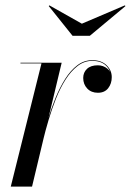

<svg xmlns="http://www.w3.org/2000/svg" viewBox="-20 -693 486 713"><path d="M20 0 134 -457.5H56V-460H209L99 0ZM137.5 -172Q146 -208.5 158 -249Q170 -289.5 186 -328.8Q202 -368 222 -399.8Q242 -431.5 267 -450.5Q292 -469.5 322.5 -469.5Q356.5 -469.5 375.8 -450.8Q395 -432 395 -406.5Q395 -382.5 381.8 -365.5Q368.5 -348.5 343.5 -348.5Q319 -348.5 304 -364.2Q289 -380 289 -403.5Q289 -424 303 -437.2Q317 -450.5 343 -450.5Q363.5 -450.5 378.8 -438Q394 -425.5 394 -406.5H392Q392 -431 374 -449Q356 -467 322.5 -467Q293 -467 268.2 -448Q243.5 -429 223.5 -397.5Q203.5 -366 188 -327Q172.5 -288 160.5 -247.8Q148.5 -207.5 140 -172ZM249.5 -560 161 -670.5 163.5 -673 284 -605 443.5 -673 446 -670.5 313.5 -560Z"/></svg>

Font: Bodoni Moda 72pt
Style: Italic
Weight: 400
Italic angle: -13°
Designer: Owen Earl
Foundry: indestructible type
Version: Version 2.005